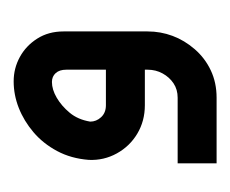

<svg xmlns="http://www.w3.org/2000/svg" viewBox="-48 -184 337 281"><g transform="rotate(-90 120.5 -43.5)"><path d="M22 105V48H118Q130 48 139 42Q148 36 153.5 26Q159 16 159 4V-115Q159 -125 154 -130.5Q149 -136 141 -136Q130 -136 118 -129Q106 -122 96 -110Q86 -98 83 -80Q83 -71 89.5 -64Q96 -57 107 -57H181V0H107Q84 0 65.5 -11Q47 -22 36.5 -41Q26 -60 27 -82Q29 -108 40 -128.5Q51 -149 67.5 -163Q84 -177 103 -184.5Q122 -192 142 -192Q161 -192 177.5 -183Q194 -174 204.5 -157.5Q215 -141 215 -119V4Q215 23 208.5 40.5Q202 58 189 73Q176 88 158 96.5Q140 105 118 105Z"/></g></svg>

Font: Mada SemiBold
Style: Regular
Weight: 600
Designer: Khaled Hosny
Version: Version 1.5